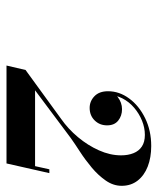

<svg xmlns="http://www.w3.org/2000/svg" viewBox="34 -988 496 605"><g transform="rotate(90 282.5 -685.0)"><path d="M186 -457 200 -517 354 -629Q385.5 -651 411.5 -682Q437.5 -713 453.2 -748.2Q469 -783.5 469 -818Q469 -840 462.2 -857Q455.5 -874 441.2 -883.5Q427 -893 404.5 -893Q382 -893 359.8 -884Q337.5 -875 319 -859.2Q300.5 -843.5 289.5 -822.2Q278.5 -801 278.5 -777H267.5Q267.5 -794 285.2 -807.5Q303 -821 323.5 -821Q344.5 -821 359.5 -809Q374.5 -797 374.5 -774Q374.5 -750.5 359 -734.8Q343.5 -719 319.5 -719Q298.5 -719 282.8 -734Q267 -749 267 -777Q267 -812.5 289.8 -843.5Q312.5 -874.5 351.8 -893.8Q391 -913 439.5 -913Q476 -913 504.2 -902Q532.5 -891 548.8 -870Q565 -849 565 -820Q565 -793.5 548.5 -769.8Q532 -746 507.5 -725.5Q483 -705 457.5 -688.5Q432 -672 414.5 -659.5L264 -547H503L513 -592H525L494.5 -457Z"/></g></svg>

Font: Bodoni Moda 11pt
Style: Bold Italic
Weight: 700
Italic angle: -13°
Designer: Owen Earl
Foundry: indestructible type
Version: Version 2.004